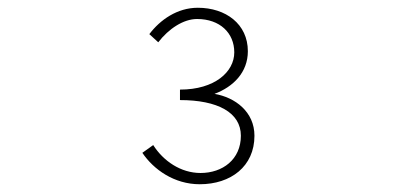

<svg xmlns="http://www.w3.org/2000/svg" viewBox="-20 -913 1040 495"><path d="M495 -438C575 -438 636 -484 636 -563C636 -625 586 -662 533 -671C581 -689 619 -726 619 -781C619 -851 562 -893 490 -893C437 -893 393 -862 365 -825L388 -804C415 -839 453 -864 488 -864C547 -864 584 -828 584 -778C584 -728 534 -682 444 -682V-655C541 -655 601 -623 601 -563C601 -502 554 -467 497 -467C446 -467 401 -498 375 -539L347 -519C376 -476 429 -438 495 -438Z"/></svg>

Font: Harano Aji Gothic K1 ExtraLight
Style: Regular
Weight: 250
Foundry: Masamichi Hosoda
Version: HaranoAjiGothicK1-ExtraLight version 20230610;ttx 4.39.4